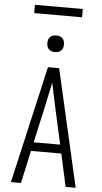

<svg xmlns="http://www.w3.org/2000/svg" viewBox="-69 -1157 639 1199"><g transform="rotate(5 250.0 -558.0)"><path d="M47 0 215 -735H285L453 0H390L345 -205H155L110 0ZM333 -260 282 -490Q274 -528 266 -565.5Q258 -603 250 -641Q242 -603 234 -565.5Q226 -528 218 -490L167 -260ZM250 -833Q239 -833 229 -836Q219 -839 211.5 -846.5Q204 -854 201 -864Q198 -874 198 -885Q198 -896 201 -906Q204 -916 211.5 -923.5Q219 -931 229 -934Q239 -937 250 -937Q261 -937 271 -934Q281 -931 288.5 -923.5Q296 -916 299 -906Q302 -896 302 -885Q302 -874 299 -864Q296 -854 288.5 -846.5Q281 -839 271 -836Q261 -833 250 -833ZM100 -1064V-1116H400V-1064Z"/></g></svg>

Font: Iosevka Light
Style: Regular
Weight: 300
Monospace: yes
Designer: Belleve Invis
Foundry: Belleve Invis
Version: Version 32.5.0; ttfautohint (v1.8.4)